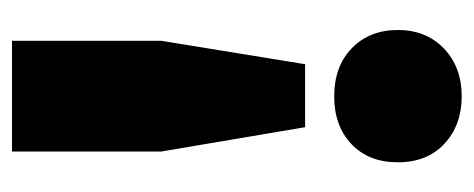

<svg xmlns="http://www.w3.org/2000/svg" viewBox="-255 -525 790 320"><g transform="rotate(-90 140.0 -365.0)"><path d="M88 -251.5 47.5 -491V-740H232V-491L193 -251.5ZM139.5 9.5Q91.5 9.5 60.5 -19.2Q29.5 -48 29.5 -97Q29.5 -145.5 59.8 -174.2Q90 -203 139.5 -203Q189.5 -203 219.8 -173.5Q250 -144 250 -97Q250 -49.5 219 -20Q188 9.5 139.5 9.5Z"/></g></svg>

Font: Encode Sans Cnd XBd
Style: Regular
Weight: 800
Width: 3
Designer: Multiple Designers
Foundry: Impallari Type
Version: Version 3.002; ttfautohint (v1.8.3) -l 8 -r 50 -G 200 -x 14 